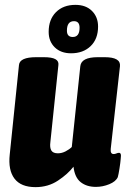

<svg xmlns="http://www.w3.org/2000/svg" viewBox="-20 -760 523 789"><path d="M126 9Q66 9 39.5 -26Q13 -61 20 -125L58 -493Q61 -525 129 -525H160Q193 -525 207.5 -517Q222 -509 220 -493L187 -176Q184 -153 191 -141.5Q198 -130 218 -130Q234 -130 249.5 -138Q265 -146 275 -156L310 -488Q314 -525 382 -525H410Q477 -525 473 -488L435 -148Q433 -127 447 -127Q453 -127 458.5 -129.5Q464 -132 469 -132Q474 -132 476 -127Q478 -122 476 -107Q475 -93 471 -67.5Q467 -42 464 -32Q456 -14 429 -3Q402 8 374 8Q336 8 311.5 -11.5Q287 -31 282 -75Q259 -45 218.5 -18Q178 9 126 9ZM272 -541Q230 -541 205 -565.5Q180 -590 180 -629Q180 -680 210 -710Q240 -740 290 -740Q333 -740 358 -715Q383 -690 383 -651Q383 -600 352.5 -570.5Q322 -541 272 -541ZM279 -608Q307 -608 307 -646Q307 -673 284 -673Q255 -673 255 -634Q255 -608 279 -608Z"/></svg>

Font: Asap Condensed Condensed ExtraBold
Style: Italic
Weight: 800
Width: 3
Italic angle: -6°
Designer: Pablo Cosgaya
Foundry: Omnibus-Type
Version: Version 3.001; ttfautohint (v1.8.4.7-5d5b)